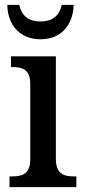

<svg xmlns="http://www.w3.org/2000/svg" viewBox="-20 -767 347 787"><path d="M146 -606C237 -606 280 -672 282 -747H233C223 -699 191 -679 146 -679C101 -679 69 -699 59 -747H10C11 -672 55 -606 146 -606ZM19 0H293V-44H282C240 -44 209 -55 209 -117V-536H25V-492H33C73 -492 104 -481 104 -423V-113C104 -55 72 -44 31 -44H19Z"/></svg>

Font: Noto Serif SemiCondensed Medium
Style: Regular
Weight: 500
Width: 4
Designer: Monotype Design Team
Foundry: Monotype Imaging Inc.
Version: Version 2.014